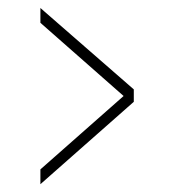

<svg xmlns="http://www.w3.org/2000/svg" viewBox="-20 -508 432 480"><path d="M81 -47.5V-84.5L289 -268L81 -451V-488L314.5 -284.5V-253.5Z"/></svg>

Font: Imbue Thin 10pt Thin
Style: Regular
Weight: 250
Version: Version 1.102